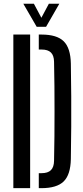

<svg xmlns="http://www.w3.org/2000/svg" viewBox="-20 -980 434 1000"><path d="M49.5 0V-800H137V0ZM182 0V-78H195.5Q229.5 -78 245.2 -93.8Q261 -109.5 261.5 -142.5Q263 -207 263.5 -271.5Q264 -336 264 -400.5Q264 -465 263.5 -529.5Q263 -594 261.5 -658.5Q261 -691 245.2 -706.5Q229.5 -722 196.5 -722H182V-800H196.5Q276.5 -800 312 -764.8Q347.5 -729.5 349 -649Q350.5 -560 351 -480Q351.5 -400 351 -320.2Q350.5 -240.5 349 -151.5Q347.5 -70.5 311.8 -35.2Q276 0 195.5 0ZM171 -840.5 101.5 -960.5H156.5L195.5 -887.5L234.5 -960.5H289L220 -840.5Z"/></svg>

Font: Big Shoulders Stencil Display Thin SemiBold
Style: Regular
Weight: 600
Version: Version 2.001